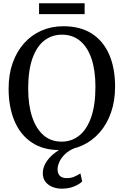

<svg xmlns="http://www.w3.org/2000/svg" viewBox="-20 -913 762 1182"><path d="M354.5 11Q247 12.5 175.5 -35.8Q104 -84 68.5 -169.8Q33 -255.5 33 -367Q33 -455.5 58.2 -526.2Q83.5 -597 129 -647.5Q174.5 -698 236 -724.8Q297.5 -751.5 369.5 -751.5Q475.5 -751.5 546.2 -705.5Q617 -659.5 652.8 -576Q688.5 -492.5 688.5 -380Q688.5 -292 663.5 -220.5Q638.5 -149 593.5 -97.5Q548.5 -46 487.5 -18Q426.5 10 354.5 11ZM359 -41Q421.5 -41 468.5 -79Q515.5 -117 541.5 -192.2Q567.5 -267.5 567.5 -379.5Q567.5 -479.5 543.5 -551Q519.5 -622.5 473.5 -661Q427.5 -699.5 361.5 -699.5Q299 -699.5 252.2 -663Q205.5 -626.5 179.5 -552.8Q153.5 -479 153.5 -367.5Q153.5 -267.5 177.5 -194.5Q201.5 -121.5 247.2 -81.2Q293 -41 359 -41ZM360.5 248.5Q330 248.5 303.2 238Q276.5 227.5 260 206.2Q243.5 185 243.5 153.5Q243.5 120.5 260.8 91Q278 61.5 305.8 38Q333.5 14.5 365 -1L396 -5L439.5 -1Q403.5 13.5 380.2 36Q357 58.5 345.8 83.2Q334.5 108 334.5 129Q334.5 155 348.2 169.2Q362 183.5 391.5 183.5Q416 183.5 436.5 175Q457 166.5 475 154.5L486 203.5Q470 221 436 234.8Q402 248.5 360.5 248.5ZM501 -893V-826H220.5V-893Z"/></svg>

Font: Merriweather 20pt
Style: Regular
Weight: 400
Version: Version 2.100